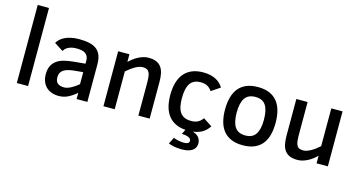

<svg xmlns="http://www.w3.org/2000/svg" viewBox="-92 -1131 3237 1728"><g transform="rotate(15 1527.0 -267.0)"><path d="M79.1 0V-727.1H184.1V0Z M636.2 0V-58.1Q600.1 -25.9 559.8 -5.4Q519.5 15.1 472.2 15.1Q433.1 15.1 402.8 3.4Q372.6 -8.3 352.1 -29.5Q331.5 -50.8 320.8 -79.8Q310.1 -108.9 310.1 -144Q310.1 -190.4 325.4 -221.7Q340.8 -252.9 367.9 -272.7Q395 -292.5 432.4 -302.5Q469.7 -312.5 514.2 -316.9L631.3 -328.1V-352.1Q631.3 -377.4 623.8 -394.3Q616.2 -411.1 601.8 -421.4Q587.4 -431.6 566.2 -435.8Q544.9 -439.9 518.1 -439.9Q492.2 -439.9 472.9 -435.1Q453.6 -430.2 439.5 -422.4Q425.3 -414.6 416 -404.5Q406.7 -394.5 401.4 -384.8L318.4 -438Q327.6 -454.6 344 -470.5Q360.4 -486.3 384.8 -498.8Q409.2 -511.2 442.6 -519Q476.1 -526.9 520 -526.9Q573.7 -526.9 614.3 -518.1Q654.8 -509.3 681.9 -488.8Q709 -468.3 722.7 -433.8Q736.3 -399.4 736.3 -348.1V0ZM631.3 -249 558.1 -242.2Q524.4 -239.3 498.3 -232.9Q472.2 -226.6 454.3 -215.3Q436.5 -204.1 427.2 -187.3Q418 -170.4 418 -146Q418 -105.5 439.5 -88.6Q460.9 -71.8 500 -71.8Q515.1 -71.8 531.5 -77.1Q547.9 -82.5 564.7 -91.3Q581.5 -100.1 598.4 -112.1Q615.2 -124 631.3 -137.2Z M1211.9 0V-292Q1211.9 -330.1 1209.5 -356.7Q1207 -383.3 1199 -399.9Q1190.9 -416.5 1176.3 -423.8Q1161.6 -431.2 1137.2 -431.2Q1121.1 -431.2 1102.8 -424.8Q1084.5 -418.5 1065.7 -407.5Q1046.9 -396.5 1027.8 -382.1Q1008.8 -367.7 991.2 -352.1V0H886.2V-512.2H991.2V-440.9Q1007.8 -457.5 1028.3 -473.1Q1048.8 -488.8 1071.5 -500.7Q1094.2 -512.7 1118.4 -519.8Q1142.6 -526.9 1167 -526.9Q1210 -526.9 1238.8 -514.6Q1267.6 -502.4 1284.9 -478.8Q1302.2 -455.1 1309.6 -420.7Q1316.9 -386.2 1316.9 -341.8V0Z M1798.3 103Q1798.3 146 1764.4 169.4Q1730.5 192.9 1665 192.9Q1643.6 192.9 1624.3 190.7Q1605 188.5 1589.1 185.3Q1573.2 182.1 1561.3 178.2Q1549.3 174.3 1542 170.9L1572.3 110.8Q1581.1 114.3 1592.5 117.7Q1604 121.1 1616.2 123.8Q1628.4 126.5 1641.4 128.2Q1654.3 129.9 1666 129.9Q1693.4 129.9 1706.3 122.8Q1719.2 115.7 1719.2 99.1Q1719.2 88.4 1711.9 80.6Q1704.6 72.8 1692.6 67.9Q1680.7 63 1664.8 60.5Q1648.9 58.1 1632.3 57.1L1653.8 14.2Q1606 10.7 1570.3 -4.4Q1524.9 -23.9 1496.1 -59.6Q1467.3 -95.2 1454.1 -144.5Q1440.9 -193.8 1440.9 -253.9Q1440.9 -316.4 1454.8 -366.9Q1468.8 -417.5 1497.6 -452.9Q1526.4 -488.3 1570.8 -507.6Q1615.2 -526.9 1676.3 -526.9Q1741.2 -526.9 1789.1 -504.4Q1836.9 -481.9 1864.3 -436L1782.2 -380.9Q1765.1 -407.2 1740.2 -421.1Q1715.3 -435.1 1677.2 -435.1Q1611.3 -435.1 1580.3 -391.4Q1549.3 -347.7 1549.3 -253.9Q1549.3 -210.9 1556.2 -177.7Q1563 -144.5 1578.4 -122.1Q1593.8 -99.6 1619.1 -87.9Q1644.5 -76.2 1681.2 -76.2Q1698.2 -76.2 1713.1 -78.9Q1728 -81.5 1741.2 -87.9Q1754.4 -94.2 1766.1 -104.5Q1777.8 -114.7 1789.1 -129.9L1871.1 -76.2Q1857.4 -55.2 1839.8 -38.3Q1822.3 -21.5 1799.1 -9.5Q1775.9 2.4 1746.1 8.8Q1734.9 11.2 1722.2 12.7V13.2Q1758.3 22 1778.3 45.9Q1798.3 69.8 1798.3 103Z M2421.9 -254.9Q2421.9 -192.4 2408.4 -142.6Q2395 -92.8 2366.5 -57.6Q2337.9 -22.5 2293.5 -3.7Q2249 15.1 2187 15.1Q2124.5 15.1 2079.6 -3.9Q2034.7 -22.9 2006.1 -58.1Q1977.5 -93.3 1964.1 -143.1Q1950.7 -192.9 1950.7 -254.9Q1950.7 -317.9 1964.4 -368.2Q1978 -418.5 2006.6 -453.9Q2035.2 -489.3 2079.8 -508.1Q2124.5 -526.9 2187 -526.9Q2249 -526.9 2293.5 -508.1Q2337.9 -489.3 2366.5 -453.9Q2395 -418.5 2408.4 -368.2Q2421.9 -317.9 2421.9 -254.9ZM2313 -254.9Q2313 -346.2 2283.4 -390.6Q2253.9 -435.1 2187 -435.1Q2120.1 -435.1 2089.6 -390.6Q2059.1 -346.2 2059.1 -254.9Q2059.1 -166 2089.1 -121.1Q2119.1 -76.2 2187 -76.2Q2252.9 -76.2 2283 -121.1Q2313 -166 2313 -254.9Z M2872.1 0V-70.8Q2855 -53.7 2834.7 -38.1Q2814.5 -22.5 2791.7 -10.7Q2769 1 2744.9 8.1Q2720.7 15.1 2696.3 15.1Q2653.3 15.1 2624.5 2.9Q2595.7 -9.3 2578.4 -33Q2561 -56.6 2553.7 -91.1Q2546.4 -125.5 2546.4 -169.9V-512.2H2651.4V-220.2Q2651.4 -181.6 2653.8 -155Q2656.2 -128.4 2664.1 -112.1Q2671.9 -95.7 2686.5 -88.4Q2701.2 -81.1 2725.1 -81.1Q2741.2 -81.1 2759.5 -87.4Q2777.8 -93.8 2797.1 -104.5Q2816.4 -115.2 2835.4 -129.6Q2854.5 -144 2872.1 -160.2V-512.2H2977.1V0Z"/></g></svg>

Font: Clear Sans Medium
Style: Regular
Weight: 500
Foundry: Intel Corporation
Version: Version 1.00